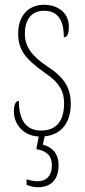

<svg xmlns="http://www.w3.org/2000/svg" viewBox="-20 -561 355 803"><path d="M139 222C194 222 225 189 225 130C225 76 192 52 159 44L167 9C235 3 276 -47 276 -126C276 -185 256 -234 178 -283C114 -326 84 -365 84 -420C84 -473 107 -516 164 -516C221 -516 247 -478 247 -405C262 -405 268 -421 268 -450C268 -504 226 -541 164 -541C97 -541 56 -493 56 -421C56 -355 83 -317 164 -259C234 -213 248 -174 248 -129C248 -52 213 -15 152 -15C88 -15 59 -60 59 -139C46 -139 38 -125 38 -93C38 -52 68 6 142 10L132 63C174 69 197 90 197 130C197 176 173 197 136 197C124 197 108 194 91 189V212C108 219 123 222 139 222Z"/></svg>

Font: Noto Serif Sinhala ExtraCondensed Thin
Style: Regular
Weight: 100
Width: 2
Designer: Jelle Bosma - Monotype Design Team
Foundry: Monotype Imaging Inc.
Version: Version 2.007